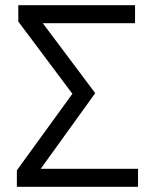

<svg xmlns="http://www.w3.org/2000/svg" viewBox="-20 -720 603 740"><path d="M45 0V-63.5L259 -358.5L50.5 -637V-700H500.5V-630.5H145L347 -361L137 -69.5H512V0Z"/></svg>

Font: Geologica ExtraLight
Style: Regular
Weight: 200
Designer: Sindre Bremnes, Frode Helland
Foundry: Monokrom Skriftforlag AS
Version: Version 1.010; ttfautohint (v1.8.4.7-5d5b);gftools[0.9.28]